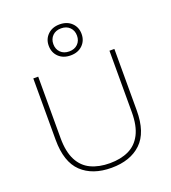

<svg xmlns="http://www.w3.org/2000/svg" viewBox="-164 -1045 1047 1175"><g transform="rotate(-20 360.0 -457.0)"><path d="M360 10Q237 10 166.5 -57Q96 -124 96 -268V-668H128V-268Q128 -179 156.5 -124Q185 -69 237.5 -44.5Q290 -20 360 -20Q431 -20 483 -44.5Q535 -69 563.5 -124Q592 -179 592 -268V-668H624V-268Q624 -124 553.5 -57Q483 10 360 10ZM360 -722Q312 -722 282.5 -750.5Q253 -779 253 -824Q253 -867 282.5 -895.5Q312 -924 360 -924Q408 -924 437.5 -895.5Q467 -867 467 -823Q467 -779 437.5 -750.5Q408 -722 360 -722ZM360 -748Q395 -748 416 -769Q437 -790 437 -823Q437 -856 416 -877Q395 -898 360 -898Q325 -898 304 -877Q283 -856 283 -823Q283 -790 304 -769Q325 -748 360 -748Z"/></g></svg>

Font: Gantari Thin
Style: Regular
Weight: 250
Designer: Anugrah Pasau
Foundry: Lafontype
Version: Version 1.000